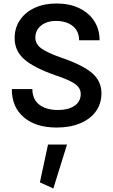

<svg xmlns="http://www.w3.org/2000/svg" viewBox="-20 -722 645 1095"><path d="M47.4 -213.9H164.6Q164.6 -156.2 203.6 -125.5Q242.7 -94.7 310.5 -94.7Q370.1 -94.7 405.3 -118.9Q440.4 -143.1 440.4 -186Q440.4 -219.7 408.7 -242.7Q377 -265.6 299.3 -291.5Q174.3 -335 118.9 -383.3Q63.5 -431.6 63.5 -504.4Q63.5 -563 93.8 -607.7Q124 -652.3 177.7 -677.2Q231.4 -702.1 302.2 -702.1Q375.5 -702.1 430.7 -676Q485.8 -649.9 516.8 -602.8Q547.9 -555.7 547.9 -492.2H431.2Q431.2 -543.9 395.3 -573.2Q359.4 -602.5 298.8 -602.5Q247.1 -602.5 214.4 -576.2Q181.6 -549.8 181.6 -506.8Q181.6 -471.2 215.6 -446Q249.5 -420.9 331.1 -392.6Q453.1 -350.6 505.9 -304.7Q558.6 -258.8 558.6 -189.9Q558.6 -130.9 526.9 -86.9Q495.1 -43 437.5 -18.8Q379.9 5.4 302.7 5.4Q185.1 5.4 116.2 -52.7Q47.4 -110.8 47.4 -213.9ZM253.9 102.1H362.3L284.2 353L207.5 317.9Z"/></svg>

Font: Estedad-FD SemiBold
Style: Regular
Weight: 600
Designer: Amin Abedi
Version: Version 7.3